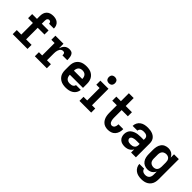

<svg xmlns="http://www.w3.org/2000/svg" viewBox="195 -2025 3497 3497"><g transform="rotate(45 1944.0 -276.0)"><path d="M74 0H455V-105H314V-404H488V-509H314V-587Q314 -603 317.5 -618Q321 -633 333.5 -643.5Q346 -654 362 -654Q374 -654 386 -648Q398 -642 403 -629.5Q408 -617 408 -605V-602H531Q532 -606 532 -610Q532 -642 519.5 -672.5Q507 -703 481.5 -723.5Q456 -744 424.5 -751.5Q393 -759 362 -759Q327 -759 293.5 -749Q260 -739 235 -714Q210 -689 200 -655.5Q190 -622 190 -587V-509H66V-404H190V-105H74Z M644 0H953V-105H852V-281Q852 -301 854 -320.5Q856 -340 861.5 -359Q867 -378 877 -395.5Q887 -413 904.5 -423Q922 -433 942 -433Q954 -433 965 -428.5Q976 -424 981 -413Q986 -402 987 -390.5Q988 -379 988 -367H1112Q1112 -391 1110.5 -414.5Q1109 -438 1103 -461.5Q1097 -485 1083 -505Q1069 -525 1046 -531.5Q1023 -538 999 -538Q973 -538 948 -529.5Q923 -521 904 -502.5Q885 -484 872.5 -461Q860 -438 852 -414V-530H644V-425H728V-105H644Z M1443 8Q1482 8 1520.5 0Q1559 -8 1592.5 -29.5Q1626 -51 1646 -85.5Q1666 -120 1669 -159H1545Q1543 -137 1525.5 -121.5Q1508 -106 1486.5 -101.5Q1465 -97 1443 -97Q1420 -97 1398.5 -104Q1377 -111 1361.5 -127.5Q1346 -144 1339.5 -166Q1333 -188 1333 -210V-213H1671V-320Q1671 -356 1662 -391.5Q1653 -427 1631.5 -456.5Q1610 -486 1579 -505Q1548 -524 1512 -531Q1476 -538 1440 -538Q1404 -538 1368.5 -531Q1333 -524 1301.5 -505Q1270 -486 1248.5 -456.5Q1227 -427 1218.5 -391.5Q1210 -356 1210 -320V-210Q1210 -174 1218.5 -138.5Q1227 -103 1249.5 -73.5Q1272 -44 1303.5 -25Q1335 -6 1371 1Q1407 8 1443 8ZM1333 -318V-320Q1333 -342 1339 -363.5Q1345 -385 1360 -402Q1375 -419 1396.5 -426Q1418 -433 1440 -433Q1462 -433 1483.5 -426Q1505 -419 1520 -402Q1535 -385 1541 -363.5Q1547 -342 1547 -320V-318Z M1793 0H2095V-105H2011V-530H1802V-425H1887V-105H1793ZM1944 -605Q1966 -605 1986 -614Q2006 -623 2015 -643.5Q2024 -664 2024 -685Q2024 -707 2015 -727Q2006 -747 1986 -756Q1966 -765 1944 -765Q1923 -765 1902.5 -756Q1882 -747 1873 -727Q1864 -707 1864 -685Q1864 -664 1873 -643.5Q1882 -623 1902.5 -614Q1923 -605 1944 -605Z M2527 8Q2566 8 2604 -4Q2642 -16 2669 -45.5Q2696 -75 2708.5 -113Q2721 -151 2721 -190Q2721 -196 2720 -201H2597V-196Q2597 -179 2593.5 -162Q2590 -145 2582 -130Q2574 -115 2559 -106Q2544 -97 2527 -97Q2510 -97 2495.5 -107Q2481 -117 2473.5 -132.5Q2466 -148 2462 -164.5Q2458 -181 2456.5 -198Q2455 -215 2455 -232V-425H2615V-530H2455V-735H2331V-530H2213V-425H2331V-232Q2331 -197 2336.5 -162Q2342 -127 2357 -95Q2372 -63 2398 -38Q2424 -13 2458 -2.5Q2492 8 2527 8Z M2962 8Q2994 8 3025.5 -1Q3057 -10 3082.5 -31Q3108 -52 3123 -81V0H3247V-360Q3247 -393 3236.5 -424Q3226 -455 3202.5 -478.5Q3179 -502 3149 -515Q3119 -528 3087 -533Q3055 -538 3023 -538Q2983 -538 2943.5 -530Q2904 -522 2870.5 -499Q2837 -476 2818.5 -439.5Q2800 -403 2800 -363H2923Q2923 -386 2939 -404Q2955 -422 2977.5 -427.5Q3000 -433 3023 -433Q3040 -433 3057.5 -430Q3075 -427 3090.5 -418Q3106 -409 3114.5 -393.5Q3123 -378 3123 -360V-326H3046Q3011 -326 2976.5 -321.5Q2942 -317 2908.5 -304.5Q2875 -292 2847.5 -270Q2820 -248 2807 -214.5Q2794 -181 2794 -146Q2794 -114 2805 -83Q2816 -52 2841 -30Q2866 -8 2897.5 0Q2929 8 2962 8ZM3011 -97Q2990 -97 2969.5 -101.5Q2949 -106 2933 -122Q2917 -138 2917 -159Q2917 -175 2927.5 -187.5Q2938 -200 2953 -206Q2968 -212 2983.5 -215.5Q2999 -219 3015 -220Q3031 -221 3046 -221H3123V-189Q3123 -169 3114.5 -149.5Q3106 -130 3089 -118Q3072 -106 3052 -101.5Q3032 -97 3011 -97Z M3596 213Q3632 213 3667.5 205.5Q3703 198 3733.5 179Q3764 160 3785 130.5Q3806 101 3814.5 66Q3823 31 3823 -5V-530H3699V-444Q3686 -473 3663.5 -495.5Q3641 -518 3610.5 -528Q3580 -538 3549 -538Q3509 -538 3471.5 -522Q3434 -506 3410.5 -472.5Q3387 -439 3378.5 -399.5Q3370 -360 3370 -320V-210Q3370 -170 3378.5 -130.5Q3387 -91 3410.5 -58Q3434 -25 3471.5 -8.5Q3509 8 3549 8Q3580 8 3610.5 -2Q3641 -12 3663.5 -35Q3686 -58 3699 -86V-5Q3699 17 3693.5 38Q3688 59 3674 76Q3660 93 3639 100.5Q3618 108 3596 108Q3574 108 3552.5 102Q3531 96 3516 79Q3501 62 3499 40H3376Q3377 79 3396 114.5Q3415 150 3447.5 173Q3480 196 3518.5 204.5Q3557 213 3596 213ZM3599 -97Q3570 -97 3543 -111Q3516 -125 3504.5 -153Q3493 -181 3493 -210V-320Q3493 -349 3504.5 -377Q3516 -405 3543 -419Q3570 -433 3599 -433Q3621 -433 3641.5 -425.5Q3662 -418 3675.5 -401Q3689 -384 3694 -363Q3699 -342 3699 -320V-210Q3699 -189 3694 -168Q3689 -147 3675.5 -129.5Q3662 -112 3641.5 -104.5Q3621 -97 3599 -97Z"/></g></svg>

Font: Iosevka Sparkle
Style: Bold
Weight: 700
Designer: Belleve Invis
Foundry: Belleve Invis
Version: Version 4.5.0; ttfautohint (v1.8.3)